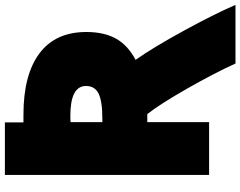

<svg xmlns="http://www.w3.org/2000/svg" viewBox="-119 -727 984 786"><g transform="rotate(-90 373.0 -334.0)"><path d="M50 -806H265V-730H296Q460 -730 547.5 -664.5Q635 -599 635 -473Q635 -399 607.5 -350.5Q580 -302 521 -271Q571 -200 639.5 -75Q708 50 746 138H506Q467 52 403.5 -59.5Q340 -171 299 -223H282H266V30H50ZM292 -538Q274 -538 266 -537V-407H280Q352 -407 383 -422.5Q414 -438 414 -474Q414 -538 292 -538Z"/></g></svg>

Font: Repo
Style: ExtraBlack
Weight: 1000
Designer: Stefan Peev
Foundry: Context Ltd
Version: Version 001.000